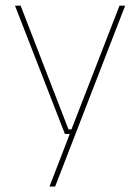

<svg xmlns="http://www.w3.org/2000/svg" viewBox="-20 -506 510 698"><path d="M246.5 -35.5 238 -31 414.5 -485.5H435L180.5 172H160L236.5 -26.5L241.5 -19H216L34.5 -485.5H55L229 -35.5Z"/></svg>

Font: Anek Gurmukhi Thin
Style: Regular
Weight: 250
Designer: Sarang Kulkarni (Gurmukhi), Yesha Goshar (Latin)
Foundry: Ek Type
Version: Version 1.003